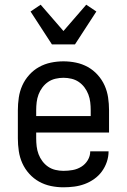

<svg xmlns="http://www.w3.org/2000/svg" viewBox="-20 -789 540 817"><path d="M250 8Q223 8 196.5 2.5Q170 -3 146.5 -16Q123 -29 104.5 -49.5Q86 -70 75 -94.5Q64 -119 60 -146Q56 -173 56 -200V-320Q56 -347 60 -374Q64 -401 75 -425.5Q86 -450 104.5 -470.5Q123 -491 146.5 -504Q170 -517 196.5 -522.5Q223 -528 250 -528Q277 -528 303.5 -522.5Q330 -517 353.5 -504Q377 -491 395.5 -470.5Q414 -450 425 -425.5Q436 -401 440 -374Q444 -347 444 -320V-225H134V-200Q134 -183 136 -166Q138 -149 144 -133Q150 -117 160.5 -103Q171 -89 185 -79.5Q199 -70 216 -66Q233 -62 250 -62Q270 -62 289.5 -65.5Q309 -69 326 -79.5Q343 -90 353.5 -107.5Q364 -125 364 -145H442Q442 -122 434.5 -100Q427 -78 413.5 -59.5Q400 -41 381 -27.5Q362 -14 340.5 -6Q319 2 296 5Q273 8 250 8ZM366 -295V-320Q366 -337 364 -354Q362 -371 356 -387Q350 -403 339.5 -417Q329 -431 315 -440.5Q301 -450 284 -454Q267 -458 250 -458Q233 -458 216 -454Q199 -450 185 -440.5Q171 -431 160.5 -417Q150 -403 144 -387Q138 -371 136 -354Q134 -337 134 -320V-295ZM201 -600 110 -740 153 -769 250 -657 347 -769 390 -740 299 -600Z"/></svg>

Font: Iosevka MaddieWtf
Style: Regular
Weight: 400
Monospace: yes
Designer: Belleve Invis
Foundry: Belleve Invis
Version: Version 31.3.0; ttfautohint (v1.8.3)